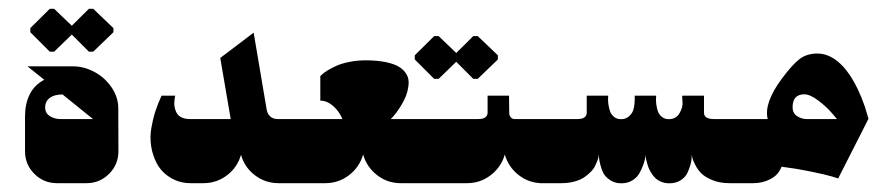

<svg xmlns="http://www.w3.org/2000/svg" viewBox="-20 -415 2024 435"><path d="M102.7 -298 142.7 -336.7 181.3 -298H191.3L237 -342V-351.3L191.3 -395H181.3L142.7 -356.7L102.7 -395H92.7L48.7 -351.3V-342L92.7 -298ZM82.3 -171.7Q82.3 -185.3 92.7 -193.2Q103 -201 121.7 -201L190.7 -145.3H116Q104 -145.3 93.2 -151.8Q82.3 -158.3 82.3 -171.7ZM109 0H176Q206 0 227.2 -21.2Q248.3 -42.3 248.3 -72.3L248 -169.3Q248 -194.7 232.8 -217Q217.7 -239.3 194 -252Q170.3 -264.7 145.3 -264.7H42.3L80.3 -234.3Q58 -222.7 47.3 -201.2Q36.7 -179.7 36.7 -151.7V-72.3Q36.7 -42.3 57.8 -21.2Q79 0 109 0Z M441 0Q471 0 494.5 -18Q518 -36 526 -64.3Q534 -36 557.5 -18Q581 0 611 0H672.3V-145.3H609Q594 -145.3 587 -158Q585 -162 584.3 -166L554.7 -341L479 -283.7L502.7 -145.3H409.7Q400 -145.3 393 -148.3Q386 -151.3 382.5 -155.8Q379 -160.3 377.2 -166.3Q375.3 -172.3 375 -177.3Q374.7 -182.3 375.3 -187.8Q376 -193.3 376.3 -195.3Q376.7 -197.3 377 -198.3H346Q337.3 -179.3 331.8 -162.2Q326.3 -145 322.8 -124.5Q319.3 -104 322.5 -83.5Q325.7 -63 335.3 -44.7Q346.3 -24.3 366.7 -12.2Q387 0 411.7 0Z M717.3 0Q747.3 0 771 -18.3Q794.7 -36.7 802.7 -65Q810.7 -36.7 834.2 -18.3Q857.7 0 887.7 0H1001.7V-145.3H865.3Q869.3 -149 874.2 -155Q879 -161 885 -170Q891 -179 895.8 -188.7Q900.7 -198.3 903.3 -209Q906 -219.7 905.8 -229.5Q905.7 -239.3 900 -248.3Q894.3 -257.3 883.7 -263.8Q873 -270.3 853.8 -274.3Q834.7 -278.3 808.3 -278.3Q789 -278.3 771.2 -274.7Q753.3 -271 742 -265.8Q730.7 -260.7 722 -255.3Q713.3 -250 709.7 -246.3L705.7 -242.7V-187Q721 -187 735 -174.7Q749 -162.3 755.7 -145.3H625.7V0Z M973.7 -236.3 1013.7 -275 1052.3 -236.3H1062.3L1108 -280.3V-289.7L1062.3 -333.3H1052.3L1013.7 -295L973.7 -333.3H963.7L919.7 -289.7V-280.3L963.7 -236.3ZM1038.3 0Q1068.3 0 1092 -18.3Q1115.7 -36.7 1123.7 -65Q1131.7 -36.7 1155.2 -18.3Q1178.7 0 1208.7 0H1250V-145.3H1145.7Q1137.3 -145.3 1134.3 -154.7Q1133.7 -157.3 1133.7 -159.7L1133.3 -198.3H1084.7V-159.7Q1084.7 -153.3 1079.7 -149.3Q1074.7 -145.3 1063.7 -145.3H968.3V0Z M1547.3 -64.7Q1547.7 -62 1548.5 -57.7Q1549.3 -53.3 1554.8 -42.2Q1560.3 -31 1568.7 -22.5Q1577 -14 1593.8 -7Q1610.7 0 1632.7 0H1681V-145.3H1596Q1575.3 -145.7 1575 -159.3V-198.3H1526Q1525 -196.3 1526.3 -184.5Q1527.7 -172.7 1519.7 -158.8Q1511.7 -145 1495.3 -145Q1485.7 -145 1479.2 -150.5Q1472.7 -156 1470.2 -163.8Q1467.7 -171.7 1466.8 -179.5Q1466 -187.3 1466.3 -192.7L1466.7 -198.3H1417.7Q1418 -196 1418.2 -192.5Q1418.3 -189 1417.5 -179.8Q1416.7 -170.7 1414 -163.7Q1411.3 -156.7 1404.3 -150.8Q1397.3 -145 1387 -145Q1377.3 -145 1370.8 -150.5Q1364.3 -156 1361.8 -163.8Q1359.3 -171.7 1358.3 -179.5Q1357.3 -187.3 1357.7 -192.7L1358 -198.3H1309.3V-159.3Q1309.3 -153 1304.3 -149.2Q1299.3 -145.3 1288.3 -145.3H1203V0H1252Q1268 0 1281.3 -3.7Q1294.7 -7.3 1303.2 -13Q1311.7 -18.7 1318.3 -25.5Q1325 -32.3 1328.3 -39.3Q1331.7 -46.3 1333.8 -52Q1336 -57.7 1336.3 -61.3L1337 -64.7Q1337 -62 1337.2 -57.7Q1337.3 -53.3 1340 -42.2Q1342.7 -31 1347.3 -22.3Q1352 -13.7 1362.7 -6.7Q1373.3 0.3 1388 0.3Q1402 0.3 1412.7 -6.3Q1423.3 -13 1428.7 -22.5Q1434 -32 1437.3 -41.3Q1440.7 -50.7 1441.7 -57.3L1442.3 -64Q1442.3 -62.7 1442.7 -60.3Q1443 -58 1444.5 -51.3Q1446 -44.7 1448 -38.7Q1450 -32.7 1454.3 -25.2Q1458.7 -17.7 1464 -12.3Q1469.3 -7 1477.8 -3.3Q1486.3 0.3 1496.3 0.3Q1511 0.3 1521.7 -6.3Q1532.3 -13 1537 -22.5Q1541.7 -32 1544.3 -41.7Q1547 -51.3 1547 -58Z M1687 0Q1707.7 0 1725.7 -9.3Q1743.7 -18.7 1750.7 -37.3Q1785 -33 1817.2 -26.3Q1849.3 -19.7 1864.3 -15.3L1879 -10.7L1947.7 -146Q1947.7 -146 1939 -174.7Q1910.7 -255.3 1869 -282.3Q1851 -293.7 1831.7 -293.7Q1807.7 -293.7 1791.2 -281Q1774.7 -268.3 1751 -236.3Q1710.3 -181.3 1719.3 -145.3H1634.3V0ZM1775.7 -172Q1775.7 -201.3 1802.3 -201.3Q1815.3 -201.3 1833.8 -187.3Q1852.3 -173.3 1864.3 -159.3L1876.3 -145.3H1807Q1796 -145.3 1785.8 -152Q1775.7 -158.7 1775.7 -172Z"/></svg>

Font: Jomhuria
Style: Regular
Weight: 400
Designer: Arabic design by Kourosh Beigpour, Latin design by Eben Sorkin, engineering by Lasse Fister and Khaled Hosney
Version: Version 1.0000